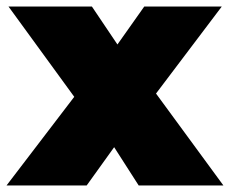

<svg xmlns="http://www.w3.org/2000/svg" viewBox="-29 -567 703 587"><path d="M395 0H654L448 -281L649 -547H412L330 -431L252 -547H-3L198 -271L-9 0H236L320 -117Z"/></svg>

Font: Montserrat Custom Black
Style: Regular
Weight: 900
Designer: Julieta Ulanovsky
Foundry: Julieta Ulanovsky
Version: Version 7.200